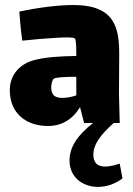

<svg xmlns="http://www.w3.org/2000/svg" viewBox="-20 -490 531 765"><path d="M457 162C397 182 352 180 352 126C352 87 378 49 433 0H457L454 -118L455 -265C456 -376 441 -470 272 -470C207 -470 123 -458 57 -444C59 -412 63 -368 69 -328C117 -333 160 -337 199 -339C228 -341 270 -343 278 -337C284 -333 284 -291 284 -267C215 -266 156 -262 111 -249C53 -232 19 -186 19 -131C19 -37 86 12 171 12C225 12 268 -13 299 -63L315 0H351C288 49 257 97 257 149C257 251 378 288 468 221ZM229 -100C201 -100 184 -109 184 -142C184 -153 187 -169 194 -176C200 -182 242 -184 276 -184H284V-110C264 -103 245 -100 229 -100Z"/></svg>

Font: FilmFarsi_V5 Display
Style: Regular
Weight: 400
Designer: Borna Izadpanah
Foundry: Borna Izadpanah
Version: Version 1.000;PS 001.000;hotconv 1.0.88;makeotf.lib2.5.64775